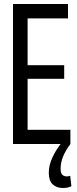

<svg xmlns="http://www.w3.org/2000/svg" viewBox="-20 -720 387 960"><path d="M45 0V-700H320V-628H118V-394H301V-326H118V-71H332V0ZM295 220Q263 220 243.5 202Q224 184 224 144Q224 107 241.5 68.5Q259 30 290 -9L332 0Q283 65 283 123Q283 146 292 154Q301 162 313 162Q324 162 331 159L337 211Q320 220 295 220Z"/></svg>

Font: Georama Condensed
Style: Regular
Weight: 400
Width: 3
Designer: Jean-Baptiste Levee
Foundry: Production Type
Version: Version 1.000